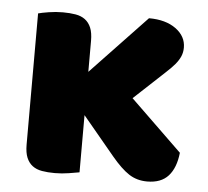

<svg xmlns="http://www.w3.org/2000/svg" viewBox="-42 -538 642 592"><g transform="rotate(5 278.5 -242.0)"><path d="M527 -88Q522 -41 499.5 -16Q477 9 434 9Q402 9 377.5 -7Q353 -23 323 -59L224 -178V-1Q213 1 191.5 4.5Q170 8 148 8Q126 8 108.5 5Q91 2 79 -7Q67 -16 60.5 -31.5Q54 -47 54 -72V-478Q65 -481 86.5 -484.5Q108 -488 130 -488Q152 -488 169.5 -485Q187 -482 199 -473Q211 -464 217.5 -448.5Q224 -433 224 -408V-312L396 -493Q448 -493 479.5 -470Q511 -447 511 -412Q511 -397 505.5 -384.5Q500 -372 489.5 -359.5Q479 -347 462.5 -332Q446 -317 425 -297L367 -243Z"/></g></svg>

Font: Baloo Bhaijaan
Style: Regular
Weight: 400
Designer: Devika Bhansali and Ek Type
Foundry: Ek Type
Version: Version 1.443;PS 1.000;hotconv 16.6.51;makeotf.lib2.5.65220;